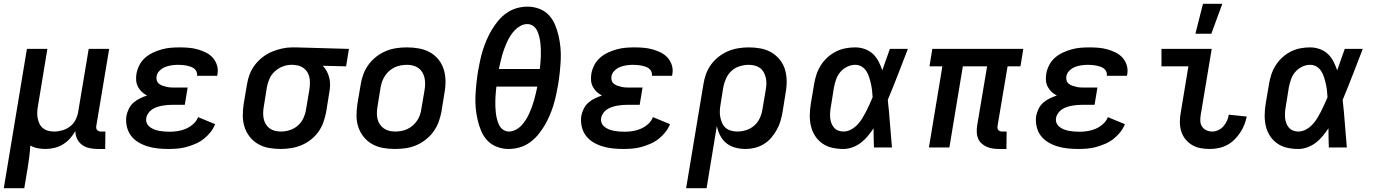

<svg xmlns="http://www.w3.org/2000/svg" viewBox="-29 -778 7249 1013"><path d="M-9 215 113 -520H221L171 -217Q168 -201 167.5 -185Q167 -169 170 -153.5Q173 -138 179.5 -124.5Q186 -111 198 -101.5Q210 -92 225 -88Q240 -84 257 -84Q278 -84 300.5 -90.5Q323 -97 341.5 -111.5Q360 -126 370.5 -147.5Q381 -169 384 -191L439 -520H547L479 -113Q478 -107 479 -101.5Q480 -96 483.5 -92Q487 -88 492.5 -86Q498 -84 504 -84H527L526 8H488Q465 8 443.5 3.5Q422 -1 405 -13Q388 -25 378 -45Q368 -65 369 -87Q357 -66 340.5 -47.5Q324 -29 302.5 -16Q281 -3 257.5 2.5Q234 8 211 8Q190 8 169.5 4Q149 0 131 -10Q129 20 125.5 49Q122 78 117 108L99 215Z M860 8Q831 8 803 5Q775 2 749 -6Q723 -14 700 -28Q677 -42 661.5 -63Q646 -84 640 -111.5Q634 -139 638 -167Q642 -186 651 -204.5Q660 -223 675.5 -236.5Q691 -250 709.5 -259Q728 -268 747 -274Q731 -282 719 -293.5Q707 -305 699 -320Q691 -335 689.5 -353Q688 -371 691 -389Q695 -412 706.5 -434.5Q718 -457 737 -473.5Q756 -490 778.5 -500.5Q801 -511 824.5 -517.5Q848 -524 871.5 -526Q895 -528 918 -528Q943 -528 967 -526Q991 -524 1014 -517.5Q1037 -511 1058 -500.5Q1079 -490 1094 -473Q1109 -456 1116 -433Q1123 -410 1118 -385L1117 -378H1010L1011 -380Q1012 -391 1007.5 -401Q1003 -411 994.5 -417Q986 -423 976 -426.5Q966 -430 955.5 -432Q945 -434 933.5 -435Q922 -436 911 -436Q894 -436 876.5 -433.5Q859 -431 842.5 -424.5Q826 -418 812.5 -404.5Q799 -391 797 -374Q795 -363 798.5 -352.5Q802 -342 810.5 -335.5Q819 -329 829.5 -325.5Q840 -322 851 -319.5Q862 -317 873.5 -316.5Q885 -316 896 -316H961L946 -225H881Q868 -225 854.5 -224Q841 -223 827.5 -220.5Q814 -218 800 -213.5Q786 -209 774 -201Q762 -193 753.5 -181Q745 -169 743 -156Q740 -141 745.5 -128.5Q751 -116 761.5 -108Q772 -100 785 -95Q798 -90 811.5 -87.5Q825 -85 839 -84Q853 -83 867 -83Q888 -83 910 -86.5Q932 -90 952.5 -99Q973 -108 990.5 -123.5Q1008 -139 1016 -160L1106 -123Q1097 -100 1081 -80Q1065 -60 1045 -44.5Q1025 -29 1001.5 -19Q978 -9 954.5 -2.5Q931 4 907 6Q883 8 860 8Z M1452 8Q1420 8 1389.5 2.5Q1359 -3 1333 -18Q1307 -33 1288.5 -56.5Q1270 -80 1261 -108.5Q1252 -137 1252 -168.5Q1252 -200 1257 -232L1274 -332Q1278 -359 1288 -385.5Q1298 -412 1315.5 -435Q1333 -458 1356 -476Q1379 -494 1405.5 -505Q1432 -516 1459 -522Q1486 -528 1513 -528H1531L1812 -520L1797 -428L1674 -431Q1687 -418 1695.5 -401.5Q1704 -385 1708.5 -366.5Q1713 -348 1712.5 -328Q1712 -308 1708 -288L1692 -188Q1687 -161 1677.5 -134Q1668 -107 1651.5 -83.5Q1635 -60 1611.5 -41.5Q1588 -23 1561.5 -12Q1535 -1 1507 3.5Q1479 8 1452 8ZM1453 -84Q1476 -84 1500 -91.5Q1524 -99 1543 -116Q1562 -133 1572.5 -156.5Q1583 -180 1586 -203L1603 -303Q1607 -326 1606 -349.5Q1605 -373 1595.5 -392Q1586 -411 1567 -422.5Q1548 -434 1525 -435L1516 -436H1508Q1485 -436 1462 -427Q1439 -418 1420.5 -401Q1402 -384 1392.5 -362Q1383 -340 1379 -317L1363 -217Q1360 -201 1359.5 -184.5Q1359 -168 1362 -152.5Q1365 -137 1373 -123.5Q1381 -110 1393 -101Q1405 -92 1420.5 -88Q1436 -84 1453 -84Z M2055 8Q2023 8 1992 2.5Q1961 -3 1935 -17.5Q1909 -32 1890 -55.5Q1871 -79 1861.5 -107.5Q1852 -136 1852 -168Q1852 -200 1857 -232L1874 -332Q1878 -359 1888 -386Q1898 -413 1915.5 -437Q1933 -461 1957 -479.5Q1981 -498 2008 -509Q2035 -520 2062.5 -524Q2090 -528 2118 -528Q2150 -528 2181 -522.5Q2212 -517 2238.5 -502.5Q2265 -488 2284 -464.5Q2303 -441 2312 -412.5Q2321 -384 2321.5 -352Q2322 -320 2316 -288L2300 -188Q2295 -161 2285 -134Q2275 -107 2257.5 -83Q2240 -59 2216 -40.5Q2192 -22 2165.5 -11Q2139 0 2111 4Q2083 8 2055 8ZM2056 -84Q2072 -84 2088.5 -87Q2105 -90 2120 -97Q2135 -104 2148.5 -115.5Q2162 -127 2171.5 -141.5Q2181 -156 2186.5 -171.5Q2192 -187 2194 -203L2211 -303Q2214 -320 2214 -336.5Q2214 -353 2210.5 -368.5Q2207 -384 2199 -397Q2191 -410 2178.5 -419Q2166 -428 2150.5 -432Q2135 -436 2118 -436Q2102 -436 2085.5 -433Q2069 -430 2054 -423Q2039 -416 2025.5 -404.5Q2012 -393 2002.5 -378.5Q1993 -364 1987.5 -348.5Q1982 -333 1979 -317L1963 -217Q1960 -200 1959.5 -183.5Q1959 -167 1962.5 -151.5Q1966 -136 1974.5 -123Q1983 -110 1995.5 -101Q2008 -92 2023.5 -88Q2039 -84 2056 -84Z M2655 8Q2623 8 2593.5 -3Q2564 -14 2543 -36Q2522 -58 2510 -86.5Q2498 -115 2491 -145.5Q2484 -176 2481 -207.5Q2478 -239 2479.5 -271.5Q2481 -304 2484.5 -337Q2488 -370 2493 -402Q2498 -430 2504 -458Q2510 -486 2518.5 -513.5Q2527 -541 2538.5 -567.5Q2550 -594 2565 -619.5Q2580 -645 2599.5 -668.5Q2619 -692 2644 -709.5Q2669 -727 2697.5 -735Q2726 -743 2754 -743Q2786 -743 2815.5 -732Q2845 -721 2866 -699Q2887 -677 2899 -648.5Q2911 -620 2918 -589.5Q2925 -559 2928 -527.5Q2931 -496 2929.5 -463.5Q2928 -431 2924.5 -398Q2921 -365 2916 -333Q2911 -305 2905 -277Q2899 -249 2890.5 -221.5Q2882 -194 2870.5 -167.5Q2859 -141 2844 -115.5Q2829 -90 2809.5 -66.5Q2790 -43 2765 -25.5Q2740 -8 2711.5 0Q2683 8 2655 8ZM2603 -414H2819Q2821 -431 2822.5 -448.5Q2824 -466 2824.5 -483.5Q2825 -501 2824.5 -518Q2824 -535 2822 -552Q2820 -569 2816 -585Q2812 -601 2805 -616Q2798 -631 2784 -641Q2770 -651 2753 -651Q2735 -651 2718 -642Q2701 -633 2687.5 -619Q2674 -605 2663.5 -588.5Q2653 -572 2645.5 -555Q2638 -538 2631.5 -520.5Q2625 -503 2620 -485Q2615 -467 2611 -449.5Q2607 -432 2603 -414ZM2656 -84Q2674 -84 2691.5 -93Q2709 -102 2722 -116Q2735 -130 2745.5 -146.5Q2756 -163 2763.5 -180Q2771 -197 2777.5 -214.5Q2784 -232 2789 -250Q2794 -268 2798 -285.5Q2802 -303 2806 -321H2590Q2588 -304 2586.5 -286.5Q2585 -269 2584.5 -251.5Q2584 -234 2584.5 -217Q2585 -200 2587 -183Q2589 -166 2593 -150Q2597 -134 2604 -119Q2611 -104 2625 -94Q2639 -84 2656 -84Z M3260 8Q3231 8 3203 5Q3175 2 3149 -6Q3123 -14 3100 -28Q3077 -42 3061.5 -63Q3046 -84 3040 -111.5Q3034 -139 3038 -167Q3042 -186 3051 -204.5Q3060 -223 3075.5 -236.5Q3091 -250 3109.5 -259Q3128 -268 3147 -274Q3131 -282 3119 -293.5Q3107 -305 3099 -320Q3091 -335 3089.5 -353Q3088 -371 3091 -389Q3095 -412 3106.5 -434.5Q3118 -457 3137 -473.5Q3156 -490 3178.5 -500.5Q3201 -511 3224.5 -517.5Q3248 -524 3271.5 -526Q3295 -528 3318 -528Q3343 -528 3367 -526Q3391 -524 3414 -517.5Q3437 -511 3458 -500.5Q3479 -490 3494 -473Q3509 -456 3516 -433Q3523 -410 3518 -385L3517 -378H3410L3411 -380Q3412 -391 3407.5 -401Q3403 -411 3394.5 -417Q3386 -423 3376 -426.5Q3366 -430 3355.5 -432Q3345 -434 3333.5 -435Q3322 -436 3311 -436Q3294 -436 3276.5 -433.5Q3259 -431 3242.5 -424.5Q3226 -418 3212.5 -404.5Q3199 -391 3197 -374Q3195 -363 3198.5 -352.5Q3202 -342 3210.5 -335.5Q3219 -329 3229.5 -325.5Q3240 -322 3251 -319.5Q3262 -317 3273.5 -316.5Q3285 -316 3296 -316H3361L3346 -225H3281Q3268 -225 3254.5 -224Q3241 -223 3227.5 -220.5Q3214 -218 3200 -213.5Q3186 -209 3174 -201Q3162 -193 3153.5 -181Q3145 -169 3143 -156Q3140 -141 3145.5 -128.5Q3151 -116 3161.5 -108Q3172 -100 3185 -95Q3198 -90 3211.5 -87.5Q3225 -85 3239 -84Q3253 -83 3267 -83Q3288 -83 3310 -86.5Q3332 -90 3352.5 -99Q3373 -108 3390.5 -123.5Q3408 -139 3416 -160L3506 -123Q3497 -100 3481 -80Q3465 -60 3445 -44.5Q3425 -29 3401.5 -19Q3378 -9 3354.5 -2.5Q3331 4 3307 6Q3283 8 3260 8Z M3591 215 3682 -332Q3686 -359 3695.5 -386Q3705 -413 3722 -436.5Q3739 -460 3762.5 -478.5Q3786 -497 3812.5 -508Q3839 -519 3866.5 -523.5Q3894 -528 3921 -528Q3953 -528 3983.5 -522.5Q4014 -517 4040 -502Q4066 -487 4085 -463.5Q4104 -440 4112.5 -411.5Q4121 -383 4121.5 -351.5Q4122 -320 4116 -288L4100 -188Q4096 -164 4089 -140Q4082 -116 4069.5 -93.5Q4057 -71 4040 -51Q4023 -31 4000.5 -17.5Q3978 -4 3953.5 2Q3929 8 3905 8Q3877 8 3850.5 1Q3824 -6 3803.5 -22.5Q3783 -39 3771 -62.5Q3759 -86 3753 -113L3699 215ZM3861 -84Q3884 -84 3908 -91.5Q3932 -99 3951 -116Q3970 -133 3980.5 -156.5Q3991 -180 3994 -203L4011 -303Q4014 -319 4014.5 -335.5Q4015 -352 4011.5 -367.5Q4008 -383 4000.5 -396.5Q3993 -410 3981 -419Q3969 -428 3953.5 -432Q3938 -436 3921 -436Q3898 -436 3873.5 -428.5Q3849 -421 3830.5 -404Q3812 -387 3801.5 -363.5Q3791 -340 3787 -317L3773 -229Q3770 -212 3769 -195Q3768 -178 3771 -161.5Q3774 -145 3780.5 -130Q3787 -115 3798.5 -104.5Q3810 -94 3826.5 -89Q3843 -84 3861 -84Z M4421 8Q4390 8 4361.5 1.5Q4333 -5 4310 -21Q4287 -37 4271.5 -61Q4256 -85 4249.5 -113Q4243 -141 4243.5 -171.5Q4244 -202 4249 -232L4266 -332Q4270 -358 4278 -383Q4286 -408 4300.5 -431.5Q4315 -455 4335.5 -474Q4356 -493 4380.5 -505.5Q4405 -518 4431 -523Q4457 -528 4483 -528Q4510 -528 4534.5 -519Q4559 -510 4577 -493Q4595 -476 4606.5 -453.5Q4618 -431 4626 -407Q4636 -435 4646 -463.5Q4656 -492 4666 -520H4761Q4735 -453 4709 -385.5Q4683 -318 4655 -251Q4662 -189 4666.5 -126Q4671 -63 4677 0H4582Q4581 -25 4580.5 -50.5Q4580 -76 4580 -101Q4566 -80 4549.5 -60Q4533 -40 4512.5 -24.5Q4492 -9 4468 -0.5Q4444 8 4421 8ZM4421 -84Q4441 -84 4460 -94Q4479 -104 4494 -119.5Q4509 -135 4520 -153Q4531 -171 4540.5 -189.5Q4550 -208 4558.5 -227Q4567 -246 4575 -265Q4574 -283 4572 -301Q4570 -319 4566 -336.5Q4562 -354 4556.5 -371Q4551 -388 4542 -402.5Q4533 -417 4517.5 -426.5Q4502 -436 4483 -436Q4462 -436 4441 -426Q4420 -416 4405 -398.5Q4390 -381 4382.5 -359.5Q4375 -338 4371 -317L4355 -217Q4352 -202 4351 -187Q4350 -172 4351 -157.5Q4352 -143 4357 -129.5Q4362 -116 4370.5 -105.5Q4379 -95 4392.5 -89.5Q4406 -84 4421 -84Z M5281 8H5242Q5225 8 5208.5 5.5Q5192 3 5177 -3.5Q5162 -10 5150 -21Q5138 -32 5131.5 -47Q5125 -62 5124.5 -79Q5124 -96 5126 -113L5179 -428H5051L4980 0H4872L4943 -428H4875L4890 -520H5370L5355 -428H5287L5234 -113Q5233 -107 5234 -101.5Q5235 -96 5238 -92Q5241 -88 5247 -86Q5253 -84 5258 -84H5282Z M5660 8Q5631 8 5603 5Q5575 2 5549 -6Q5523 -14 5500 -28Q5477 -42 5461.5 -63Q5446 -84 5440 -111.5Q5434 -139 5438 -167Q5442 -186 5451 -204.5Q5460 -223 5475.5 -236.5Q5491 -250 5509.5 -259Q5528 -268 5547 -274Q5531 -282 5519 -293.5Q5507 -305 5499 -320Q5491 -335 5489.5 -353Q5488 -371 5491 -389Q5495 -412 5506.5 -434.5Q5518 -457 5537 -473.5Q5556 -490 5578.5 -500.5Q5601 -511 5624.5 -517.5Q5648 -524 5671.5 -526Q5695 -528 5718 -528Q5743 -528 5767 -526Q5791 -524 5814 -517.5Q5837 -511 5858 -500.5Q5879 -490 5894 -473Q5909 -456 5916 -433Q5923 -410 5918 -385L5917 -378H5810L5811 -380Q5812 -391 5807.5 -401Q5803 -411 5794.5 -417Q5786 -423 5776 -426.5Q5766 -430 5755.5 -432Q5745 -434 5733.5 -435Q5722 -436 5711 -436Q5694 -436 5676.5 -433.5Q5659 -431 5642.5 -424.5Q5626 -418 5612.5 -404.5Q5599 -391 5597 -374Q5595 -363 5598.5 -352.5Q5602 -342 5610.5 -335.5Q5619 -329 5629.5 -325.5Q5640 -322 5651 -319.5Q5662 -317 5673.5 -316.5Q5685 -316 5696 -316H5761L5746 -225H5681Q5668 -225 5654.5 -224Q5641 -223 5627.5 -220.5Q5614 -218 5600 -213.5Q5586 -209 5574 -201Q5562 -193 5553.5 -181Q5545 -169 5543 -156Q5540 -141 5545.5 -128.5Q5551 -116 5561.5 -108Q5572 -100 5585 -95Q5598 -90 5611.5 -87.5Q5625 -85 5639 -84Q5653 -83 5667 -83Q5688 -83 5710 -86.5Q5732 -90 5752.5 -99Q5773 -108 5790.5 -123.5Q5808 -139 5816 -160L5906 -123Q5897 -100 5881 -80Q5865 -60 5845 -44.5Q5825 -29 5801.5 -19Q5778 -9 5754.5 -2.5Q5731 4 5707 6Q5683 8 5660 8Z M6354 8Q6329 8 6304.5 3.5Q6280 -1 6259.5 -13.5Q6239 -26 6224.5 -44.5Q6210 -63 6203 -86Q6196 -109 6196 -134.5Q6196 -160 6201 -186L6241 -428H6099V-520H6364L6306 -171Q6303 -154 6304 -138Q6305 -122 6313.5 -109.5Q6322 -97 6336.5 -90.5Q6351 -84 6367 -84Q6383 -84 6399 -91.5Q6415 -99 6426.5 -112.5Q6438 -126 6445 -141.5Q6452 -157 6454 -173L6549 -163Q6544 -140 6535.5 -118.5Q6527 -97 6513.5 -77Q6500 -57 6482.5 -40Q6465 -23 6443.5 -12Q6422 -1 6399 3.5Q6376 8 6354 8ZM6278 -600 6318 -758H6420L6362 -600Z M6821 8Q6790 8 6761.5 1.5Q6733 -5 6710 -21Q6687 -37 6671.5 -61Q6656 -85 6649.5 -113Q6643 -141 6643.5 -171.5Q6644 -202 6649 -232L6666 -332Q6670 -358 6678 -383Q6686 -408 6700.5 -431.5Q6715 -455 6735.5 -474Q6756 -493 6780.5 -505.5Q6805 -518 6831 -523Q6857 -528 6883 -528Q6910 -528 6934.5 -519Q6959 -510 6977 -493Q6995 -476 7006.5 -453.5Q7018 -431 7026 -407Q7036 -435 7046 -463.5Q7056 -492 7066 -520H7161Q7135 -453 7109 -385.5Q7083 -318 7055 -251Q7062 -189 7066.5 -126Q7071 -63 7077 0H6982Q6981 -25 6980.5 -50.5Q6980 -76 6980 -101Q6966 -80 6949.5 -60Q6933 -40 6912.5 -24.5Q6892 -9 6868 -0.5Q6844 8 6821 8ZM6821 -84Q6841 -84 6860 -94Q6879 -104 6894 -119.5Q6909 -135 6920 -153Q6931 -171 6940.5 -189.5Q6950 -208 6958.5 -227Q6967 -246 6975 -265Q6974 -283 6972 -301Q6970 -319 6966 -336.5Q6962 -354 6956.5 -371Q6951 -388 6942 -402.5Q6933 -417 6917.5 -426.5Q6902 -436 6883 -436Q6862 -436 6841 -426Q6820 -416 6805 -398.5Q6790 -381 6782.5 -359.5Q6775 -338 6771 -317L6755 -217Q6752 -202 6751 -187Q6750 -172 6751 -157.5Q6752 -143 6757 -129.5Q6762 -116 6770.5 -105.5Q6779 -95 6792.5 -89.5Q6806 -84 6821 -84Z"/></svg>

Font: Iosevka Semibold Extended
Style: Italic
Weight: 600
Width: 7
Italic angle: -9°
Monospace: yes
Designer: Belleve Invis
Foundry: Belleve Invis
Version: Version 32.5.0; ttfautohint (v1.8.4)